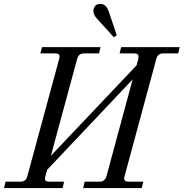

<svg xmlns="http://www.w3.org/2000/svg" viewBox="-30 -950 928 970"><path d="M286.1 0H-9.8L-2 -32.2H74.2Q100.6 -32.2 107.9 -59.1L269 -652.8Q271 -660.6 271 -665Q271 -680.2 250 -680.2H173.8L182.1 -711.9H478L470.2 -680.2H394Q367.2 -680.2 359.9 -652.8L227.1 -163.1L660.2 -620.1L668.9 -652.8Q669.9 -656.7 669.9 -664.1Q669.9 -680.2 648.9 -680.2H574.2L582 -711.9H877.9L870.1 -680.2H794.9Q767.1 -680.2 759.8 -652.8L599.1 -59.1Q597.2 -51.3 597.2 -48.8Q597.2 -32.2 619.1 -32.2H693.8L686 0H390.1L397.9 -32.2H474.1Q499 -32.2 507.8 -59.1L640.1 -548.8L208 -91.8L199.2 -59.1Q196.8 -49.3 196.8 -48.8Q196.8 -32.2 217.8 -32.2H293.9ZM441.9 -895Q441.9 -907.2 449.7 -918.7Q457.5 -930.2 477.1 -930.2Q505.9 -930.2 519 -893.1L560.1 -771L544.9 -762.2L457 -858.9Q441.9 -876.5 441.9 -895Z"/></svg>

Font: Flanker Steampunk
Style: Italic
Weight: 400
Italic angle: -12°
Designer: Alexey Kryukov, Leonardo Di Lena
Foundry: Alexey Kryukov, Leonardo Di Lena
Version: 1.210